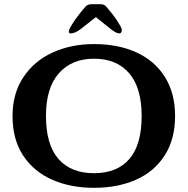

<svg xmlns="http://www.w3.org/2000/svg" viewBox="-20 -889 898 919"><path d="M40 -334Q40 -441 91.5 -519Q143 -597 231.5 -637.5Q320 -678 429.7 -678Q546.8 -678 634.4 -637.5Q722 -597 770 -519.5Q818 -442 818 -334Q818 -222 767.9 -144.5Q717.9 -67 630.4 -28.5Q542.9 10 430.1 10Q318.3 10 230.3 -28.5Q142.3 -67 91.1 -144Q40 -221 40 -334ZM658 -333.9Q658 -469 598.2 -538.5Q538.5 -608 430 -608Q323 -608 261.5 -538Q200 -468 200 -334.5Q200 -196.3 259.8 -128.2Q319.6 -60 430 -60Q540.3 -60 599.2 -128Q658 -196 658 -333.9ZM314 -753Q320 -766 339.5 -794.5Q359 -823 389 -857Q399 -869 419 -869H459Q479 -869 487 -859Q521 -820 539 -792.5Q557 -765 561 -754Q565 -744 561.5 -736.5Q558 -729 552 -729Q536 -729 510 -750L439 -807L365 -749Q352 -739 339.5 -734Q327 -729 319 -729Q303 -729 314 -753Z"/></svg>

Font: Raigarh
Style: Regular
Weight: 400
Designer: jaikishan Patel
Foundry: MagicType
Version: Version 1.000;FEAKit 1.0